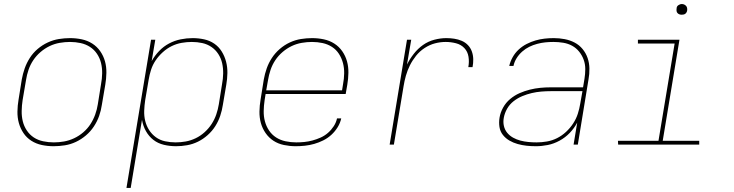

<svg xmlns="http://www.w3.org/2000/svg" viewBox="-20 -717 3640 952"><path d="M246 8Q216 8 187.5 2Q159 -4 135.5 -19Q112 -34 96.5 -57Q81 -80 73.5 -107Q66 -134 66.5 -164Q67 -194 72 -223L88 -323Q93 -351 102.5 -378Q112 -405 128 -430Q144 -455 167 -474.5Q190 -494 217 -506.5Q244 -519 272 -523.5Q300 -528 327 -528Q357 -528 385.5 -522Q414 -516 437.5 -501Q461 -486 477 -463Q493 -440 500.5 -413Q508 -386 507.5 -356Q507 -326 502 -297L485 -197Q481 -169 471.5 -142Q462 -115 445.5 -90Q429 -65 406 -45.5Q383 -26 356.5 -13.5Q330 -1 301.5 3.5Q273 8 246 8ZM247 -11Q272 -11 297.5 -15.5Q323 -20 347.5 -31.5Q372 -43 393 -61Q414 -79 428.5 -101.5Q443 -124 452 -149Q461 -174 465 -200L481 -300Q486 -326 486.5 -353Q487 -380 481 -404.5Q475 -429 461 -450Q447 -471 426 -484.5Q405 -498 379.5 -503.5Q354 -509 327 -509Q302 -509 276 -504.5Q250 -500 226 -488.5Q202 -477 181 -459Q160 -441 145 -418.5Q130 -396 121.5 -371Q113 -346 109 -320L92 -220Q88 -194 87.5 -167Q87 -140 93 -115.5Q99 -91 113 -70Q127 -49 147.5 -35.5Q168 -22 194 -16.5Q220 -11 247 -11Z M607 215 729 -520H750L732 -414Q747 -441 769 -464Q791 -487 818.5 -501.5Q846 -516 876 -522Q906 -528 935 -528Q964 -528 992 -522Q1020 -516 1042.5 -500.5Q1065 -485 1079.5 -461.5Q1094 -438 1101 -411Q1108 -384 1107.5 -355Q1107 -326 1102 -297L1085 -197Q1081 -170 1072 -143Q1063 -116 1047.5 -91.5Q1032 -67 1009.5 -47Q987 -27 961.5 -14.5Q936 -2 908 3Q880 8 853 8Q822 8 792.5 1Q763 -6 740.5 -23.5Q718 -41 703.5 -67Q689 -93 684 -123L628 215ZM851 -11Q876 -11 901 -15.5Q926 -20 950 -31.5Q974 -43 994.5 -61.5Q1015 -80 1029.5 -102.5Q1044 -125 1052.5 -150Q1061 -175 1065 -200L1081 -300Q1086 -326 1086.5 -352.5Q1087 -379 1081.5 -403.5Q1076 -428 1062.5 -449Q1049 -470 1028.5 -484Q1008 -498 983 -503.5Q958 -509 931 -509Q906 -509 880.5 -504.5Q855 -500 831.5 -488.5Q808 -477 787.5 -458.5Q767 -440 752 -418Q737 -396 729 -371Q721 -346 717 -321L700 -221Q696 -195 695 -168.5Q694 -142 700 -117.5Q706 -93 719.5 -72Q733 -51 753 -36.5Q773 -22 798.5 -16.5Q824 -11 851 -11Z M1446 8Q1417 8 1388 2Q1359 -4 1336 -19Q1313 -34 1297 -57Q1281 -80 1273.5 -107Q1266 -134 1266.5 -164Q1267 -194 1272 -223L1288 -323Q1293 -351 1302.5 -378Q1312 -405 1328 -429.5Q1344 -454 1367 -474Q1390 -494 1417 -506.5Q1444 -519 1472 -523.5Q1500 -528 1527 -528Q1557 -528 1585.5 -522Q1614 -516 1637.5 -501Q1661 -486 1677 -463Q1693 -440 1700.5 -413Q1708 -386 1707.5 -356Q1707 -326 1702 -297L1694 -251H1297L1292 -220Q1288 -193 1287.5 -166.5Q1287 -140 1293.5 -115.5Q1300 -91 1314 -70Q1328 -49 1349 -35.5Q1370 -22 1396 -16.5Q1422 -11 1449 -11Q1469 -11 1489 -13Q1509 -15 1529.5 -20.5Q1550 -26 1570 -35Q1590 -44 1606.5 -58.5Q1623 -73 1635 -91.5Q1647 -110 1651 -130H1672Q1667 -107 1654 -86Q1641 -65 1623 -48.5Q1605 -32 1583 -21Q1561 -10 1538 -3.5Q1515 3 1492 5.5Q1469 8 1446 8ZM1300 -269H1676L1681 -300Q1686 -326 1686.5 -353Q1687 -380 1680.5 -404.5Q1674 -429 1660.5 -450Q1647 -471 1626 -484.5Q1605 -498 1579.5 -503.5Q1554 -509 1527 -509Q1502 -509 1476 -504.5Q1450 -500 1426 -488.5Q1402 -477 1381 -459Q1360 -441 1345 -418.5Q1330 -396 1321.5 -370.5Q1313 -345 1309 -320Z M1912 0 1998 -520H2019L1998 -397Q2012 -425 2032 -450.5Q2052 -476 2077.5 -494Q2103 -512 2133.5 -520Q2164 -528 2193 -528Q2213 -528 2232.5 -525Q2252 -522 2269.5 -514.5Q2287 -507 2300 -493.5Q2313 -480 2319.5 -462Q2326 -444 2326.5 -424Q2327 -404 2323 -384H2302Q2307 -410 2303 -435.5Q2299 -461 2282.5 -478.5Q2266 -496 2241 -502.5Q2216 -509 2190 -509Q2163 -509 2136.5 -502Q2110 -495 2085.5 -479Q2061 -463 2043 -440.5Q2025 -418 2012.5 -393Q2000 -368 1992.5 -341.5Q1985 -315 1981 -289L1933 0Z M2637 8Q2613 8 2590.5 5.5Q2568 3 2546.5 -3Q2525 -9 2506 -20Q2487 -31 2473.5 -48Q2460 -65 2456.5 -87.5Q2453 -110 2457 -134Q2461 -159 2474.5 -183.5Q2488 -208 2509.5 -226Q2531 -244 2556 -255Q2581 -266 2607 -272.5Q2633 -279 2659 -281.5Q2685 -284 2711 -284H2871L2878 -326Q2882 -350 2882 -374.5Q2882 -399 2874 -421Q2866 -443 2851.5 -461Q2837 -479 2817 -490Q2797 -501 2773 -505Q2749 -509 2724 -509Q2704 -509 2684 -507Q2664 -505 2643.5 -499.5Q2623 -494 2604.5 -485Q2586 -476 2569.5 -461.5Q2553 -447 2541.5 -428.5Q2530 -410 2526 -390H2505Q2510 -412 2522 -433.5Q2534 -455 2552 -471.5Q2570 -488 2591.5 -499Q2613 -510 2635.5 -516.5Q2658 -523 2680.5 -525.5Q2703 -528 2726 -528Q2753 -528 2779.5 -523Q2806 -518 2829 -506Q2852 -494 2868.5 -474Q2885 -454 2893.5 -429.5Q2902 -405 2902.5 -377.5Q2903 -350 2898 -323L2845 0H2824L2842 -109Q2827 -81 2805 -58Q2783 -35 2754.5 -19.5Q2726 -4 2696 2Q2666 8 2637 8ZM2641 -11Q2666 -11 2692 -15.5Q2718 -20 2742 -32Q2766 -44 2786.5 -63Q2807 -82 2822 -105Q2837 -128 2845 -153Q2853 -178 2857 -203L2868 -265H2711Q2688 -265 2664 -263Q2640 -261 2616.5 -255.5Q2593 -250 2570 -240.5Q2547 -231 2527 -215.5Q2507 -200 2494.5 -178Q2482 -156 2478 -133Q2474 -112 2478.5 -92.5Q2483 -73 2495 -58.5Q2507 -44 2524 -34.5Q2541 -25 2560 -20Q2579 -15 2599.5 -13Q2620 -11 2641 -11Z M3447 0H3045L3044 -19H3245L3325 -501H3143V-520H3349L3266 -19H3447ZM3360 -644Q3354 -644 3348.5 -646Q3343 -648 3339 -652.5Q3335 -657 3334.5 -663.5Q3334 -670 3335 -676Q3335 -681 3337.5 -685Q3340 -689 3344 -691.5Q3348 -694 3352 -695.5Q3356 -697 3361 -697Q3367 -697 3372.5 -694.5Q3378 -692 3382 -687.5Q3386 -683 3387 -676.5Q3388 -670 3387 -664Q3386 -659 3383.5 -655Q3381 -651 3377.5 -648.5Q3374 -646 3369.5 -645Q3365 -644 3360 -644Z"/></svg>

Font: Iosevka Thin Extended Oblique
Style: Regular
Weight: 100
Width: 7
Italic angle: -9°
Monospace: yes
Designer: Belleve Invis
Foundry: Belleve Invis
Version: Version 32.5.0; ttfautohint (v1.8.4)